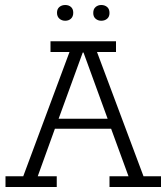

<svg xmlns="http://www.w3.org/2000/svg" viewBox="-20 -748 666 768"><path d="M2 0V-43H73L258 -540H182V-583H444V-540H368L554 -43H624V0H418V-43H494L419 -248L442 -233H191L205 -248L131 -43H207V0ZM209 -258 199 -273H423L416 -258L314 -538H311ZM241 -665Q227 -665 217.5 -673.5Q208 -682 208 -697Q208 -712 217.5 -720Q227 -728 241 -728Q255 -728 264 -720Q273 -712 273 -697Q273 -682 264 -673.5Q255 -665 241 -665ZM385 -665Q372 -665 362.5 -673Q353 -681 353 -696Q353 -712 362.5 -720Q372 -728 385 -728Q399 -728 408.5 -720Q418 -712 418 -696Q418 -681 408.5 -673Q399 -665 385 -665Z"/></svg>

Font: Rokkitt Light
Style: Regular
Weight: 300
Version: Version 3.103